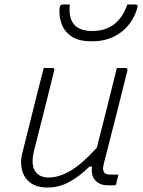

<svg xmlns="http://www.w3.org/2000/svg" viewBox="-20 -831 640 861"><path d="M176 -526H215Q227 -526 223 -515Q201 -426 178.5 -336Q156 -246 133 -157Q118 -97 136 -66Q154 -35 199 -35Q244 -35 295 -64.5Q346 -94 414 -168Q437 -257 459.5 -347Q482 -437 504 -526H542Q554 -526 551 -513Q526 -411 499 -306Q472 -201 446 -99Q441 -80 442.5 -70.5Q444 -61 448 -56Q456 -48 476 -48H511Q509 -39 506 -27Q503 -15 501 -6Q500 0 492 0H463Q428 0 407.5 -22Q387 -44 393 -84H381Q338 -41 291.5 -15.5Q245 10 193 10Q145 10 116.5 -11.5Q88 -33 79 -67.5Q70 -102 79 -140L151 -428Q157 -451 163 -475Q169 -499 176 -526ZM394 -692Q510 -692 551 -811H586Q593 -811 596 -807Q599 -803 594 -789Q571 -720 518 -683Q465 -646 397 -646H387Q334 -646 302 -667Q270 -688 257 -722Q244 -756 247 -793Q248 -804 252 -807.5Q256 -811 266 -811H293Q287 -750 312.5 -721Q338 -692 394 -692Z"/></svg>

Font: Recursive Mn Lnr St Lt
Style: Italic
Weight: 300
Italic angle: -15°
Monospace: yes
Version: Version 1.079;hotconv 1.0.112;makeotfexe 2.5.65598; ttfautoh